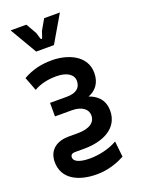

<svg xmlns="http://www.w3.org/2000/svg" viewBox="-168 -826 790 1066"><g transform="rotate(-20 226.5 -292.5)"><path d="M214 165C289 165 349 138 380 121L370 28C322 56 258 69 208 69C140 69 114 50 114 30C114 6 133 7 154 7H195C308 7 403 -39 403 -142C403 -210 361 -242 317 -257C358 -272 392 -307 392 -370C392 -475 284 -516 194 -516C131 -516 78 -504 23 -473L54 -392C94 -416 143 -424 187 -424C250 -424 286 -398 286 -361C286 -322 261 -297 203 -297H104V-217H203C267 -217 296 -187 296 -154C296 -112 261 -86 191 -86H137C69 -86 16 -52 16 21C16 121 105 165 214 165ZM129 -591H234L327 -750H234L198 -687L187 -653C184 -644 178 -644 175 -653L165 -687L129 -750H36Z"/></g></svg>

Font: Finlandica Medium
Style: Regular
Weight: 500
Designer: Niklas Ekholm, Juho Hiilivirta, Jaakko Suomalainen
Foundry: Helsinki Type Studio
Version: Version 2.000;Glyphs 3.2 (3202)